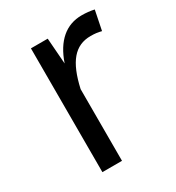

<svg xmlns="http://www.w3.org/2000/svg" viewBox="-145 -672 700 763"><g transform="rotate(-30 205.0 -290.5)"><path d="M343 -581C272 -581 219 -537 189 -449L180 -568H103V0H193V-329C218 -441 260 -492 333 -492C353 -492 366 -490 382 -486L400 -575C382 -579 363 -581 343 -581Z"/></g></svg>

Font: Glow Sans SC Normal Book
Style: Regular
Weight: 500
Designer: Ryoko NISHIZUKA (kana, bopomofo & ideographs); Paul D. Hunt (Latin, Greek & Cyrillic); Sandoll Communications, Soo-young
Version: Version 0.93